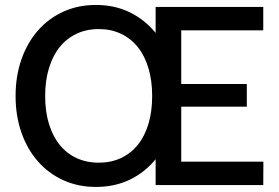

<svg xmlns="http://www.w3.org/2000/svg" viewBox="-20 -748 1126 776"><path d="M1044 -720H609V-615C580.3 -650.3 545.7 -678 505 -698C464.3 -718 418.5 -728 367.5 -728C319.2 -728 275.1 -718.8 235.2 -700.5C195.4 -682.2 161.2 -656.7 132.8 -624C104.2 -591.3 82.2 -552.5 66.5 -507.5C50.8 -462.5 43 -413.3 43 -360C43 -306.7 50.8 -257.5 66.5 -212.5C82.2 -167.5 104.2 -128.8 132.8 -96.2C161.2 -63.8 195.4 -38.3 235.2 -20C275.1 -1.7 319.2 7.5 367.5 7.5C418.5 7.5 464.3 -2.3 505 -22C545.7 -41.7 580.3 -69.2 609 -104.5V0H1044L1044.5 -94.5H712.5V-317H977.5V-408.5H712.5V-625.5H1044ZM595 -360C595 -318.3 590 -280.8 580 -247.5C570 -214.2 555.7 -185.9 537 -162.8C518.3 -139.6 495.7 -121.8 469 -109.2C442.3 -96.8 412.5 -90.5 379.5 -90.5C346.2 -90.5 316.1 -96.8 289.2 -109.2C262.4 -121.8 239.7 -139.6 221 -162.8C202.3 -185.9 187.9 -214.2 177.8 -247.5C167.6 -280.8 162.5 -318.3 162.5 -360C162.5 -401.3 167.6 -438.8 177.8 -472.2C187.9 -505.8 202.3 -534.2 221 -557.5C239.7 -580.8 262.4 -598.8 289.2 -611.5C316.1 -624.2 346.2 -630.5 379.5 -630.5C412.5 -630.5 442.3 -624.2 469 -611.5C495.7 -598.8 518.3 -580.8 537 -557.5C555.7 -534.2 570 -505.8 580 -472.2C590 -438.8 595 -401.3 595 -360Z"/></svg>

Font: Lato Semibold
Style: Regular
Weight: 600
Designer: Lukasz Dziedzic
Foundry: tyPoland Lukasz Dziedzic
Version: Version 2.006; 2014-01-15